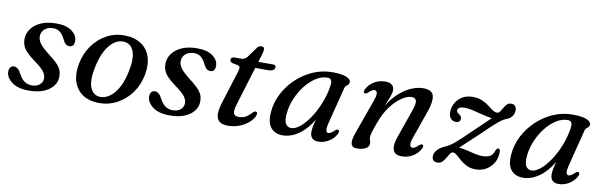

<svg xmlns="http://www.w3.org/2000/svg" viewBox="-42 -921 4064 1297"><g transform="rotate(10 1989.5 -273.0)"><path d="M187 -27.5Q220.5 -27.5 241 -44.8Q261.5 -62 261.5 -89Q261.5 -111 246 -132.8Q230.5 -154.5 180.5 -191.5Q125.5 -231.5 105.2 -260Q85 -288.5 85 -327.5Q85 -365.5 108 -397.8Q131 -430 174.5 -449.2Q218 -468.5 278.5 -468.5Q349.5 -468.5 387 -440.2Q424.5 -412 424.5 -374.5Q425 -332.5 391 -332.5Q376.5 -332.5 365.5 -341.8Q354.5 -351 343.5 -375Q329.5 -403 311 -418Q292.5 -433 265 -433Q228 -433 205.8 -413.2Q183.5 -393.5 183.5 -363.5Q183.5 -340.5 199 -317.5Q214.5 -294.5 263.5 -256Q302.5 -226.5 323.8 -204.5Q345 -182.5 353 -162.8Q361 -143 361 -119Q361 -62.5 310 -26Q259 10.5 173 10.5Q96.5 10.5 55.5 -21.5Q14.5 -53.5 15 -92.5Q15 -111 24 -122Q33 -133 47.5 -133Q77.5 -133 98.5 -89.5Q116.5 -55.5 138.5 -41.5Q160.5 -27.5 187 -27.5Z M755 -468.5Q817 -467 860.8 -438.5Q904.5 -410 923.2 -357.8Q942 -305.5 929 -233Q915.5 -160 874.8 -104.2Q834 -48.5 774.8 -17.8Q715.5 13 646.5 10.5Q585.5 9 542.8 -19.5Q500 -48 481.5 -100.2Q463 -152.5 476 -225Q489.5 -298 529.8 -354Q570 -410 628.2 -440.5Q686.5 -471 755 -468.5ZM648.5 -32Q703 -27 749.5 -79.5Q796 -132 817 -233Q836.5 -327 817.5 -374.5Q798.5 -422 753 -426Q699.5 -431.5 654.2 -378.8Q609 -326 588 -225.5Q568.5 -131 586.8 -83.8Q605 -36.5 648.5 -32Z M1153.5 -27.5Q1187 -27.5 1207.5 -44.8Q1228 -62 1228 -89Q1228 -111 1212.5 -132.8Q1197 -154.5 1147 -191.5Q1092 -231.5 1071.8 -260Q1051.5 -288.5 1051.5 -327.5Q1051.5 -365.5 1074.5 -397.8Q1097.5 -430 1141 -449.2Q1184.5 -468.5 1245 -468.5Q1316 -468.5 1353.5 -440.2Q1391 -412 1391 -374.5Q1391.5 -332.5 1357.5 -332.5Q1343 -332.5 1332 -341.8Q1321 -351 1310 -375Q1296 -403 1277.5 -418Q1259 -433 1231.5 -433Q1194.5 -433 1172.2 -413.2Q1150 -393.5 1150 -363.5Q1150 -340.5 1165.5 -317.5Q1181 -294.5 1230 -256Q1269 -226.5 1290.2 -204.5Q1311.5 -182.5 1319.5 -162.8Q1327.5 -143 1327.5 -119Q1327.5 -62.5 1276.5 -26Q1225.5 10.5 1139.5 10.5Q1063 10.5 1022 -21.5Q981 -53.5 981.5 -92.5Q981.5 -111 990.5 -122Q999.5 -133 1014 -133Q1044 -133 1065 -89.5Q1083 -55.5 1105 -41.5Q1127 -27.5 1153.5 -27.5Z M1535 -403.5 1496 -411.5Q1479.5 -416.5 1479.5 -431.5Q1479.5 -451 1507.5 -451H1551.5Q1573 -451 1589.5 -470L1642.5 -543Q1654 -557 1671.5 -557Q1690.5 -557 1690.5 -538.5Q1690.5 -527 1683.5 -502.5L1667.5 -450H1770Q1788 -450 1788 -434Q1788 -421 1776.5 -413.5Q1765 -406 1745.5 -406H1654L1574.5 -145.5Q1558.5 -94 1566.5 -77.2Q1574.5 -60.5 1602.5 -60.5Q1625.5 -60.5 1645.8 -70.5Q1666 -80.5 1688 -105Q1698.5 -116 1707.5 -116Q1721 -116 1719.5 -101Q1717.5 -79.5 1693.2 -53.2Q1669 -27 1628.8 -8.2Q1588.5 10.5 1539.5 10.5Q1481 10.5 1465.8 -25Q1450.5 -60.5 1471.5 -128.5L1542.5 -355Q1550.5 -380.5 1548.8 -390.5Q1547 -400.5 1535 -403.5Z M2207.5 -130Q2197 -89.5 2200.5 -74Q2204 -58.5 2216 -58.5Q2231 -58.5 2255.5 -81.5Q2271 -95.5 2280 -91Q2292.5 -85 2280 -61Q2262 -28.5 2228.8 -9Q2195.5 10.5 2160 10.5Q2102.5 10.5 2102.5 -46.5Q2102.5 -61.5 2105.8 -80.5Q2109 -99.5 2118.5 -133.5Q2077 -63.5 2023.5 -26.5Q1970 10.5 1914.5 10.5Q1861.5 10.5 1832.5 -24.8Q1803.5 -60 1811 -136.5Q1816.5 -199.5 1847 -258.8Q1877.5 -318 1927.2 -365.2Q1977 -412.5 2040 -440.2Q2103 -468 2174 -468Q2238 -468 2269.5 -454.5Q2301 -441 2299.5 -421.5Q2298 -405 2286 -398Q2274 -391 2269.5 -374.5ZM1917 -141.5Q1912 -90 1925.2 -69Q1938.5 -48 1963 -48Q1991.5 -48 2024.5 -75.5Q2057.5 -103 2088.8 -150Q2120 -197 2143.2 -255.8Q2166.5 -314.5 2175.5 -377Q2183 -426 2146.5 -426Q2107 -426 2068.5 -401.5Q2030 -377 1997.5 -336Q1965 -295 1943.5 -244.2Q1922 -193.5 1917 -141.5Z M2410 -366Q2398 -372 2410.5 -396Q2428.5 -429 2462.2 -448.5Q2496 -468 2537.5 -468Q2565 -468 2581 -455.8Q2597 -443.5 2597 -419.5Q2597 -401 2587.5 -375.2Q2578 -349.5 2561 -308Q2598 -367 2640 -402.2Q2682 -437.5 2722.5 -452.8Q2763 -468 2795.5 -468Q2858.5 -468 2867.8 -428.5Q2877 -389 2853 -320.5L2786 -130.5Q2772 -91 2775.8 -75.2Q2779.5 -59.5 2793 -59.5Q2801 -59.5 2810.2 -64.5Q2819.5 -69.5 2833 -82.5Q2848 -96 2857.5 -91.5Q2869.5 -85.5 2857 -62Q2839 -29 2805.5 -9.2Q2772 10.5 2731 10.5Q2684.5 10.5 2672.5 -21Q2660.5 -52.5 2680.5 -110.5L2749 -306Q2767 -356 2761.2 -376Q2755.5 -396 2728.5 -396Q2701 -396 2663.5 -371.8Q2626 -347.5 2589.2 -299.5Q2552.5 -251.5 2527 -179Q2510 -132.5 2504.2 -112.2Q2498.5 -92 2498.5 -81Q2498.5 -67.5 2502.5 -58.5Q2506.5 -49.5 2506.5 -36.5Q2506.5 -15 2483.8 -2.2Q2461 10.5 2422 10.5Q2360.5 10.5 2395.5 -87L2481.5 -327.5Q2495.5 -366.5 2491.8 -382.5Q2488 -398.5 2474.5 -398.5Q2466.5 -398.5 2457.2 -393.2Q2448 -388 2434.5 -375Q2419 -361.5 2410 -366Z M3379 -131.5Q3379 -90 3360 -58Q3341 -26 3309.5 -7.8Q3278 10.5 3239 10.5Q3203 10.5 3176.8 -2.5Q3150.5 -15.5 3131.2 -32.5Q3112 -49.5 3097.2 -62.5Q3082.5 -75.5 3069 -75.5Q3058 -75.5 3049.5 -62.5Q3041 -49.5 3031.5 -32.5Q3022 -15.5 3009.2 -2.8Q2996.5 10 2977 10Q2939 10 2939 -27Q2939 -48 2956 -69Q2973 -90 3012 -107Q3037 -117 3070.8 -144.8Q3104.5 -172.5 3165 -232.5Q3209 -274.5 3239.2 -303.2Q3269.5 -332 3286.5 -349Q3261 -352 3224.8 -361.2Q3188.5 -370.5 3153.5 -378.8Q3118.5 -387 3096 -387Q3047 -387 3047 -359.5Q3047 -354 3050.8 -348.5Q3054.5 -343 3065 -336.5Q3082 -326 3082 -310.5Q3082 -282 3051 -282Q3029.5 -282 3016 -297.5Q3002.5 -313 3002.5 -342Q3002.5 -374 3018.5 -403Q3034.5 -432 3064 -450.2Q3093.5 -468.5 3134.5 -468.5Q3173 -468.5 3200 -457Q3227 -445.5 3246.8 -430.2Q3266.5 -415 3282.8 -403.5Q3299 -392 3316 -392Q3327 -392 3334.8 -403.5Q3342.5 -415 3350.8 -430.2Q3359 -445.5 3370.5 -457Q3382 -468.5 3400 -468.5Q3418 -468.5 3427 -457.5Q3436 -446.5 3436 -429Q3436 -380 3382.5 -360Q3370 -355.5 3351.5 -342.5Q3333 -329.5 3303.8 -303Q3274.5 -276.5 3229.5 -232Q3182 -187.5 3152.2 -160Q3122.5 -132.5 3103.5 -114.5Q3129 -113 3157.8 -106Q3186.5 -99 3214.8 -92.5Q3243 -86 3267 -86Q3301.5 -86 3320.8 -97.5Q3340 -109 3349 -138.5Q3357 -155 3366.5 -155Q3379 -155 3379 -131.5Z M3855.5 -130Q3845 -89.5 3848.5 -74Q3852 -58.5 3864 -58.5Q3879 -58.5 3903.5 -81.5Q3919 -95.5 3928 -91Q3940.5 -85 3928 -61Q3910 -28.5 3876.8 -9Q3843.5 10.5 3808 10.5Q3750.5 10.5 3750.5 -46.5Q3750.5 -61.5 3753.8 -80.5Q3757 -99.5 3766.5 -133.5Q3725 -63.5 3671.5 -26.5Q3618 10.5 3562.5 10.5Q3509.5 10.5 3480.5 -24.8Q3451.5 -60 3459 -136.5Q3464.5 -199.5 3495 -258.8Q3525.5 -318 3575.2 -365.2Q3625 -412.5 3688 -440.2Q3751 -468 3822 -468Q3886 -468 3917.5 -454.5Q3949 -441 3947.5 -421.5Q3946 -405 3934 -398Q3922 -391 3917.5 -374.5ZM3565 -141.5Q3560 -90 3573.2 -69Q3586.5 -48 3611 -48Q3639.5 -48 3672.5 -75.5Q3705.5 -103 3736.8 -150Q3768 -197 3791.2 -255.8Q3814.5 -314.5 3823.5 -377Q3831 -426 3794.5 -426Q3755 -426 3716.5 -401.5Q3678 -377 3645.5 -336Q3613 -295 3591.5 -244.2Q3570 -193.5 3565 -141.5Z"/></g></svg>

Font: Fraunces 9pt S000
Style: Italic
Weight: 400
Italic angle: -16°
Version: Version 1.000; ttfautohint (v1.8.3)